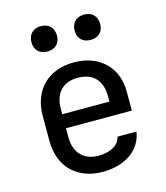

<svg xmlns="http://www.w3.org/2000/svg" viewBox="-116 -868 833 966"><g transform="rotate(-15 300.0 -384.5)"><path d="M413 -647C453 -647 479 -672 479 -712C479 -754 453 -779 413 -779C372 -779 346 -754 346 -712C346 -672 372 -647 413 -647ZM187 -647C228 -647 254 -672 254 -712C254 -754 228 -779 187 -779C147 -779 121 -754 121 -712C121 -672 147 -647 187 -647ZM300 10C417 10 502 -49 515 -142H416C408 -100 363 -74 300 -74C224 -74 177 -122 177 -202V-250H520V-349C520 -476 433 -560 300 -560C168 -560 80 -476 80 -340V-210C80 -74 168 10 300 10ZM177 -349C177 -433 221 -480 300 -480C379 -480 423 -433 423 -349V-323H177Z"/></g></svg>

Font: JetBrains Mono Medium
Style: Regular
Weight: 436
Monospace: yes
Designer: Philipp Nurullin, Konstantin Bulenkov
Foundry: JetBrains
Version: Version 2.305